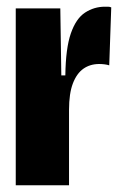

<svg xmlns="http://www.w3.org/2000/svg" viewBox="-20 -553 360 573"><path d="M27 0V-294V-528H160L163 -328H175Q176 -409 191.5 -453.5Q207 -498 234 -515.5Q261 -533 293 -533Q298 -533 302.5 -533Q307 -533 312 -531L306 -358Q300 -360 292 -361Q284 -362 276 -362Q249 -362 229 -348Q209 -334 197.5 -304Q186 -274 186 -225V0Z"/></svg>

Font: Bricolage Grotesque 72pt Condensed ExtraBold
Style: Regular
Weight: 800
Width: 3
Designer: Mathieu Triay
Foundry: Atelier Triay
Version: Version 1.001;gftools[0.9.33.dev8+g029e19f]